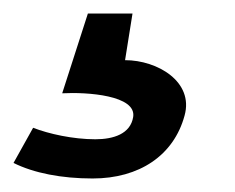

<svg xmlns="http://www.w3.org/2000/svg" viewBox="-23 -34 348 284"><path d="M-3 207C27 222 68 230 114 230C183 230 234 196 250 137C264 87 210 55 162 55L173 -14H107L69 104C106 102 179 107 174 139C170 164 145 172 118 172C85 172 49 164 26 155Z"/></svg>

Font: Charger Pro
Style: NarObl
Weight: 400
Designer: Jasper
Foundry: Cannot Into Space Fonts
Version: Version 1.09